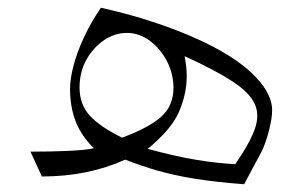

<svg xmlns="http://www.w3.org/2000/svg" viewBox="-20 -455 795 495"><path d="M58.6 -64 87.9 0Q207.5 0 302.7 -43.5Q343.8 -27.3 387.2 -14.9Q430.7 -2.4 484.4 6.1Q538.1 14.6 609.4 20L654.3 -64Q665.5 -86.9 673.6 -118.7Q681.6 -150.4 681.6 -170.9Q681.6 -193.8 667.7 -219Q653.8 -244.1 625 -270.5Q596.2 -296.9 550.8 -323Q505.4 -349.1 442.4 -374Q398.9 -391.1 349.9 -406.2Q300.8 -421.4 240.2 -435.1Q212.9 -395 195.3 -356.4Q177.7 -317.9 169.2 -284.4Q160.6 -251 160.6 -226.1Q160.6 -179.7 175 -142.1Q189.5 -104.5 222.2 -72.8Q199.7 -67.9 153.8 -65.9Q107.9 -64 58.6 -64ZM360.8 -71.3Q421.9 -121.1 441.7 -167.2Q461.4 -213.4 461.4 -258.3Q461.4 -271.5 460 -284.2Q458.5 -296.9 456.1 -310.1Q535.6 -273.9 579.8 -244.9Q624 -215.8 637 -186.5Q649.9 -157.2 636.2 -120.4Q622.6 -83.5 586.4 -31.7Q539.1 -34.2 485.6 -43Q432.1 -51.8 360.8 -71.3ZM294.9 -100.1Q238.8 -127.4 211.9 -156.5Q185.1 -185.5 185.1 -229.5Q185.1 -269.5 202.9 -301.3Q220.7 -333 248.5 -351.6Q276.4 -370.1 307.1 -370.1Q338.9 -370.1 366.2 -349.9Q393.6 -329.6 410.4 -297.1Q427.2 -264.6 427.2 -228.5Q427.2 -182.1 395.3 -153.8Q363.3 -125.5 294.9 -100.1Z"/></svg>

Font: Pinar-VF
Style: Regular
Weight: 300
Designer: Amin Abedi
Version: Version 3.0